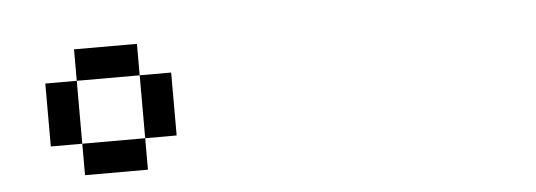

<svg xmlns="http://www.w3.org/2000/svg" viewBox="-31 -877 1061 380"><g transform="rotate(-5 500.0 -687.0)"><path d="M125 -625V-562.5H250V-625ZM125 -625Q125 -625 125 -750H62.5Q62.5 -750 62.5 -625ZM250 -625H312.5Q312.5 -625 312.5 -750H250Q250 -750 250 -625ZM125 -750H250V-812.5H125Z"/></g></svg>

Font: UnifontExMono
Style: Regular
Weight: 500
Version: Version 15.0.06